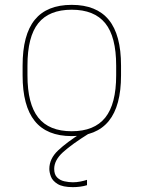

<svg xmlns="http://www.w3.org/2000/svg" viewBox="-20 -550 590 790"><path d="M280 220Q238 220 217 207Q196 194 189.5 176.5Q183 159 183 145Q183 103 219 69Q255 35 317 -4L345 0Q276 43 239.5 76Q203 109 203 145Q203 168 215 180Q227 192 245 196Q263 200 280 200Q295 200 310.5 197Q326 194 338 190V212Q325 216 310 218Q295 220 280 220ZM275 10Q173 10 123 -52Q73 -114 73 -240V-280Q73 -407 123 -468.5Q173 -530 275 -530Q377 -530 427.5 -468.5Q478 -407 478 -280V-240Q478 -114 427.5 -52Q377 10 275 10ZM275 -10Q368 -10 413 -66Q458 -122 458 -240V-280Q458 -399 413 -454.5Q368 -510 275 -510Q182 -510 137.5 -454.5Q93 -399 93 -280V-240Q93 -122 137.5 -66Q182 -10 275 -10Z"/></svg>

Font: M PLUS Code Latin SemiExpanded Thin
Style: Regular
Weight: 250
Width: 6
Designer: Coji Morishita
Foundry: UNDERFOREST DESIGN
Version: Version 1.002; ttfautohint (v1.8.3)